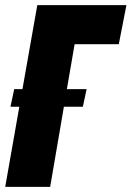

<svg xmlns="http://www.w3.org/2000/svg" viewBox="-58 -731 514 751"><path d="M-37.6 0H138.2L191.9 -313.5H266.1L280.8 -382.3H203.6L233.9 -558.1H406.7L436.5 -710.9H87.9L29.8 -382.3H-2.4L-17.1 -313.5H17.6Z"/></svg>

Font: Roboto Flex Super Cond Black
Style: Italic
Weight: 900
Width: 3
Italic angle: -10°
Designer: Berlow after Robertson
Foundry: Google
Version: Version 3.200;Glyphs 3.3 (3311)